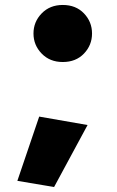

<svg xmlns="http://www.w3.org/2000/svg" viewBox="-20 -580 471 774"><path d="M115 -445Q115 -492 148 -526Q181 -560 233 -560Q286 -560 318.5 -526Q351 -492 351 -445Q351 -398 318.5 -364Q286 -330 233 -330Q181 -330 148 -364Q115 -398 115 -445ZM138 -110 333 -76 198 174 50 149Z"/></svg>

Font: Jost* Black
Style: Regular
Weight: 900
Version: Version 3.7